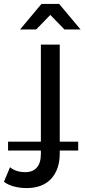

<svg xmlns="http://www.w3.org/2000/svg" viewBox="-112 -757 430 977"><path d="M23 200Q-10 200 -40.5 192Q-71 184 -92 168L-61 94Q-31 119 17 119Q55 119 75.5 95.5Q96 72 96 26V-530H192V24Q192 105 148.5 152.5Q105 200 23 200ZM-71 9V-36H286V9ZM-10 -607 99 -737H189L298 -607H216L109 -717H179L72 -607Z"/></svg>

Font: Montserrat Underline Thin Medium
Style: Regular
Weight: 500
Version: Version 9.000